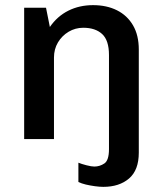

<svg xmlns="http://www.w3.org/2000/svg" viewBox="-20 -541 636 747"><path d="M382 186Q368 186 349.5 183.5Q331 181 314 177Q297 173 285 167V92Q297 97 316.5 102Q336 107 347 107Q368 107 386 95Q404 83 404 39V-327Q404 -384 377.5 -408.5Q351 -433 304 -433Q273 -433 247 -417.5Q221 -402 205.5 -376Q190 -350 190 -317V0H74V-511H159L174 -436Q203 -478 246 -499.5Q289 -521 342 -521Q395 -521 435 -501Q475 -481 497.5 -442.5Q520 -404 520 -348V53Q520 121 482 153.5Q444 186 382 186Z"/></svg>

Font: Chivo Medium Medium
Style: Regular
Weight: 500
Version: Version 2.002